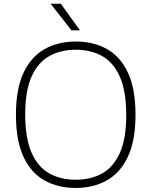

<svg xmlns="http://www.w3.org/2000/svg" viewBox="-20 -964 784 994"><path d="M372 9Q280 9 210.2 -30Q140.5 -69 101.5 -152.5Q62.5 -236 62.5 -370Q62.5 -504 102 -587.5Q141.5 -671 211.2 -710Q281 -749 372 -749Q464 -749 533.8 -710Q603.5 -671 642.5 -587.5Q681.5 -504 681.5 -370Q681.5 -236 642 -152.5Q602.5 -69 532.8 -30Q463 9 372 9ZM372 -33.5Q450 -33.5 508.8 -66.2Q567.5 -99 600.5 -172.5Q633.5 -246 633.5 -368Q633.5 -492 600.5 -566.5Q567.5 -641 508.8 -673.8Q450 -706.5 372 -706.5Q294.5 -706.5 235.5 -673.8Q176.5 -641 143.5 -567.8Q110.5 -494.5 110.5 -372Q110.5 -248 143.5 -173.5Q176.5 -99 235.2 -66.2Q294 -33.5 372 -33.5ZM350 -807 242 -944.5H295L394 -807Z"/></svg>

Font: Encode Sans SemiExpanded SemiExpanded ExtraLight
Style: Regular
Weight: 200
Width: 6
Designer: Multiple Designers
Foundry: Impallari Type
Version: Version 3.000; ttfautohint (v1.8.3) -l 8 -r 50 -G 200 -x 14 